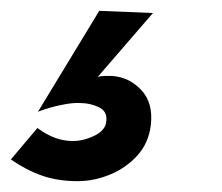

<svg xmlns="http://www.w3.org/2000/svg" viewBox="-20 -88 409 354"><path d="M163 -68 50 118Q71 110 93 105.5Q115 101 128 102Q146 102 162 109.5Q178 117 176 135Q175 152 154.5 162Q134 172 114 172Q81 172 49 148L0 206Q29 226 58 236Q87 246 123 246Q153 246 182.5 234Q212 222 233 199Q254 176 258 143Q263 102 240.5 78Q218 54 186 52H173Q166 52 160 54L262 -64Z"/></svg>

Font: Jost* 600 Semi Italic
Style: Italic
Weight: 600
Italic angle: -10°
Version: Version 3.200; ttfautohint (v0.97) -l 8 -r 50 -G 200 -x 14 -